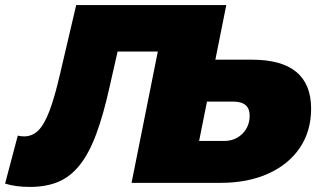

<svg xmlns="http://www.w3.org/2000/svg" viewBox="-61 -720 1266 756"><path d="M56 16Q1 16 -41 3L9 -186Q21 -183 34 -183Q66 -183 89.5 -206Q113 -229 133.5 -282.5Q154 -336 175 -427L239 -700H830L690 0H458L561 -517H402L371 -380Q346 -267 317.5 -191Q289 -115 252.5 -69.5Q216 -24 168.5 -4Q121 16 56 16ZM931 -485Q1164 -485 1164 -292Q1164 -204 1120 -138.5Q1076 -73 995.5 -36.5Q915 0 807 0H457L597 -700H829L786 -485ZM821 -165Q865 -165 893.5 -193.5Q922 -222 922 -265Q922 -320 857 -320H753L722 -165Z"/></svg>

Font: Montserrat Black
Style: Italic
Weight: 900
Italic angle: -11.3°
Designer: Julieta Ulanovsky
Foundry: Julieta Ulanovsky
Version: Version 9.000; ttfautohint (v1.8.4.7-5d5b)